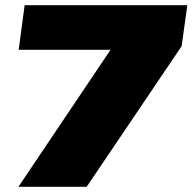

<svg xmlns="http://www.w3.org/2000/svg" viewBox="-20 -720 742 740"><path d="M492 -656 600 -528H52L75 -700H702L680 -542L314 0H51Z"/></svg>

Font: Pathway Extreme 28pt Black
Style: Italic
Weight: 900
Italic angle: -8°
Designer: Eduardo Rodriguez Tunni
Foundry: Eduardo Rodriguez Tunni
Version: Version 1.001;gftools[0.9.26]